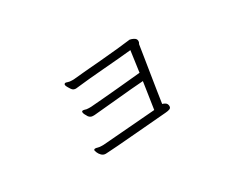

<svg xmlns="http://www.w3.org/2000/svg" viewBox="-64 -655 1127 912"><g transform="rotate(-30 500.0 -198.5)"><path d="M685 -37Q685 -27 676.5 -23.5Q668 -20 654 -19Q637 -18 605 -15Q573 -12 533 -9Q493 -6 453 -2.5Q413 1 379.5 3.5Q346 6 327 7Q323 7 318.5 7.5Q314 8 310 8Q297 8 288 -1Q279 -10 275 -20Q271 -30 271 -32Q271 -39 279 -39Q284 -39 292 -36.5Q300 -34 314 -34H322L613 -57L635 -203Q565 -198 495.5 -191Q426 -184 356 -178H348Q342 -178 336.5 -180Q331 -182 325 -189Q320 -197 316 -205Q312 -213 312 -218Q312 -223 315 -224Q316 -224 317 -224.5Q318 -225 319 -225Q323 -225 327.5 -223.5Q332 -222 336 -221Q341 -220 348.5 -220Q356 -220 361 -220Q388 -222 429 -225.5Q470 -229 514 -233Q558 -237 593 -240.5Q628 -244 641 -245L657 -360Q629 -357 588.5 -353.5Q548 -350 504.5 -346.5Q461 -343 422.5 -339.5Q384 -336 361 -333Q357 -333 352 -332Q347 -331 342 -331Q336 -331 330 -333.5Q324 -336 319 -344Q318 -346 311.5 -356Q305 -366 305 -373Q305 -377 308 -378.5Q311 -380 311 -380Q316 -380 324 -377Q332 -374 346 -374H355Q381 -377 423.5 -380.5Q466 -384 514 -388Q562 -392 604.5 -396.5Q647 -401 671 -404Q673 -404 675 -404.5Q677 -405 678 -405Q680 -405 688 -402.5Q696 -400 704 -394.5Q712 -389 712 -378Q712 -371 707 -364Q703 -340 697 -300Q691 -260 683.5 -215Q676 -170 670 -129.5Q664 -89 660 -63Q669 -61 676.5 -55.5Q684 -50 685 -39Z"/></g></svg>

Font: Moon Stars Kai T HW Light
Style: Regular
Weight: 300
Designer: GuiWonder
Version: Version 1.101